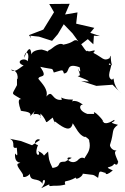

<svg xmlns="http://www.w3.org/2000/svg" viewBox="-20 -953 656 1006"><path d="M321 -106C270 -107 310 -81 255 -73C233 -119 237 -118 232 -159C192 -123 230 -140 179 -162C201 -134 152 -127 179 -193C147 -199 171 -234 190 -220L148 -192L90 -214L31 -226C68 -210 32 -172 68 -179C74 -122 69 -140 59 -149C53 -84 107 -108 78 -97C55 -92 96 -53 101 -36C94 -10 145 -38 136 -48C136 7 177 -29 203 10C201 -25 236 -13 196 33C264 -1 226 20 243 22C272 17 277 25 322 14C315 -15 322 8 378 -23C373 -6 413 -27 414 -43C476 -34 462 -43 494 -21C501 -60 498 -58 532 -47C537 -62 520 -17 571 -60C514 -85 567 -69 578 -95C604 -78 594 -114 601 -101C582 -146 576 -158 591 -164C563 -164 553 -191 557 -196C580 -266 561 -272 598 -299C534 -315 590 -311 578 -325C504 -276 516 -350 524 -307C534 -314 459 -390 474 -356H438C387 -374 396 -408 415 -404C361 -446 348 -405 363 -431C292 -430 299 -457 304 -430C249 -423 258 -489 223 -447C234 -483 201 -515 181 -540C184 -563 236 -537 191 -603C264 -586 251 -601 262 -573C310 -586 307 -592 315 -568C352 -570 318 -628 396 -601C397 -608 409 -549 388 -596C404 -549 400 -560 387 -554C453 -527 467 -521 405 -529L485 -503L570 -509L616 -463C559 -514 586 -558 567 -535C534 -548 566 -600 563 -618C546 -600 545 -637 567 -610C556 -644 564 -681 554 -648C523 -630 519 -651 469 -676C496 -705 442 -673 440 -688C429 -669 408 -738 376 -743C429 -745 416 -755 377 -742C363 -744 365 -729 312 -719C297 -730 274 -718 246 -695C209 -678 255 -679 200 -693C207 -693 154 -696 144 -668C142 -712 125 -701 107 -650C107 -688 139 -688 125 -632C107 -657 49 -627 111 -607C102 -623 63 -562 37 -588C91 -585 67 -504 69 -554V-507C40 -448 32 -473 106 -424C89 -440 64 -444 89 -375C81 -368 152 -374 138 -344C177 -384 164 -381 155 -354C212 -367 189 -302 192 -358C240 -311 202 -296 256 -337C284 -268 246 -339 281 -307C311 -285 351 -258 361 -307C378 -285 393 -244 425 -235C419 -244 452 -222 447 -216C467 -141 391 -123 439 -108C430 -120 413 -137 393 -119C356 -75 303 -140 356 -126ZM504 -764 453 -781 474 -807 379 -829 386 -888 321 -877 345 -933 238 -932 263 -889 207 -798 132 -769 144 -751 138 -766 184 -761 253 -739 283 -774 314 -826 360 -778 403 -719 440 -748 469 -721 472 -766Z"/></svg>

Font: Asimov Aggro
Style: Medium
Weight: 500
Designer: Google
Version: Version 2.000980; 2014